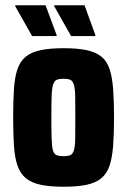

<svg xmlns="http://www.w3.org/2000/svg" viewBox="-20 -701 481 729"><path d="M222 8Q169 8 134 0.5Q99 -7 78 -24.5Q57 -42 46.5 -72Q36 -102 33 -147Q30 -192 30 -255Q30 -318 33 -363.5Q36 -409 46.5 -439Q57 -469 78 -486Q99 -503 134 -510.5Q169 -518 222 -518Q275 -518 309.5 -510.5Q344 -503 365 -486Q386 -469 396 -439Q406 -409 409.5 -363.5Q413 -318 413 -255Q413 -192 409.5 -147Q406 -102 396 -72Q386 -42 365 -24.5Q344 -7 309.5 0.5Q275 8 222 8ZM221 -108Q238 -108 247 -112Q256 -116 260.5 -130Q265 -144 265.5 -174Q266 -204 266 -255Q266 -306 265.5 -335.5Q265 -365 260.5 -379.5Q256 -394 247 -398Q238 -402 221 -402Q205 -402 195.5 -398Q186 -394 181.5 -379.5Q177 -365 176 -335.5Q175 -306 175 -255Q175 -204 176 -174Q177 -144 181 -130Q185 -116 195 -112Q205 -108 221 -108ZM342 -564H250L186 -677V-681H301L342 -568ZM195 -564H102L38 -677V-681H153L195 -568Z"/></svg>

Font: Saira Condensed ExtraBold
Style: Regular
Weight: 800
Width: 3
Designer: Hector Gatti with collaboration of the Omnibus-Type team
Foundry: Omnibus-Type
Version: Version 1.101